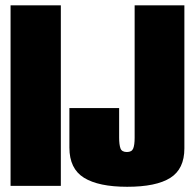

<svg xmlns="http://www.w3.org/2000/svg" viewBox="-20 -695 726 718"><path d="M19.5 0H207.5V-675H19.5ZM455.5 3.5Q564 3.5 616.8 -29.8Q669.5 -63 669.5 -140V-675H483.5V-179.5Q483.5 -153 478.2 -139.8Q473 -126.5 454.5 -126.5Q435.5 -126.5 430.5 -140.2Q425.5 -154 425.5 -180.5V-291H239.5V-143Q239.5 -64 294.2 -30.2Q349 3.5 455.5 3.5Z"/></svg>

Font: Anybody ExtraCondensed Black
Style: Regular
Weight: 900
Width: 2
Version: Version 1.113;gftools[0.9.25]